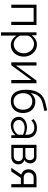

<svg xmlns="http://www.w3.org/2000/svg" viewBox="1466 -2247 994 3966"><g transform="rotate(90 1963.0 -264.0)"><path d="M496 0H430V-462H143V0H76V-521H496Z M914 10Q848 10 797.5 -23.5Q747 -57 716 -108V213H648V-521H709V-420Q741 -469 792 -499.5Q843 -530 903 -530Q957 -530 1002 -507.5Q1047 -485 1080 -447.5Q1113 -410 1131.5 -361Q1150 -312 1150 -260Q1150 -205 1133 -156Q1116 -107 1084.5 -70Q1053 -33 1009.5 -11.5Q966 10 914 10ZM895 -50Q937 -50 971.5 -68Q1006 -86 1030.5 -115.5Q1055 -145 1068 -182.5Q1081 -220 1081 -260Q1081 -302 1066 -340Q1051 -378 1025 -407Q999 -436 963.5 -453Q928 -470 887 -470Q861 -470 832.5 -459.5Q804 -449 779.5 -431.5Q755 -414 737.5 -390.5Q720 -367 716 -341V-181Q728 -153 746.5 -129Q765 -105 788.5 -87.5Q812 -70 839 -60Q866 -50 895 -50Z M1334 -96 1645 -521H1700V0H1633V-417L1328 0H1267V-521H1334Z M2107 -645Q2019 -625 1967.5 -565.5Q1916 -506 1903 -397Q1934 -445 1980 -471Q2026 -497 2086 -497Q2137 -497 2179 -478Q2221 -459 2251.5 -425.5Q2282 -392 2298.5 -345Q2315 -298 2315 -242Q2315 -186 2298 -139.5Q2281 -93 2249 -60Q2217 -27 2171.5 -8.5Q2126 10 2069 10Q1954 10 1894 -71Q1834 -152 1834 -301Q1834 -392 1852.5 -461Q1871 -530 1905.5 -579.5Q1940 -629 1990 -659.5Q2040 -690 2103 -705L2259 -741L2272 -684ZM1904 -245Q1904 -203 1916 -166.5Q1928 -130 1950.5 -103.5Q1973 -77 2004.5 -62Q2036 -47 2075 -47Q2114 -47 2145.5 -61.5Q2177 -76 2199.5 -102Q2222 -128 2234 -163.5Q2246 -199 2246 -241Q2246 -330 2199 -382Q2152 -434 2072 -434Q2035 -434 2004 -421Q1973 -408 1951 -383.5Q1929 -359 1916.5 -324Q1904 -289 1904 -245Z M2564 10Q2529 10 2498 -2Q2467 -14 2443.5 -35Q2420 -56 2406.5 -86Q2393 -116 2393 -152Q2393 -195 2412.5 -227.5Q2432 -260 2462.5 -281.5Q2493 -303 2531.5 -313.5Q2570 -324 2609 -324Q2647 -324 2687.5 -314.5Q2728 -305 2763 -287V-329Q2763 -398 2724.5 -437Q2686 -476 2616 -476Q2570 -476 2536.5 -461.5Q2503 -447 2466 -414L2440 -462Q2484 -499 2525.5 -514.5Q2567 -530 2621 -530Q2719 -530 2775 -476Q2831 -422 2831 -323V0H2774L2772 -87Q2734 -38 2679 -14Q2624 10 2564 10ZM2580 -42Q2681 -42 2745 -118Q2753 -127 2758 -136Q2763 -145 2763 -157V-242Q2728 -259 2691.5 -267.5Q2655 -276 2618 -276Q2591 -276 2562.5 -268.5Q2534 -261 2511 -246.5Q2488 -232 2473 -209.5Q2458 -187 2458 -157Q2458 -132 2468 -110.5Q2478 -89 2494.5 -74Q2511 -59 2533.5 -50.5Q2556 -42 2580 -42Z M3226 -521Q3253 -521 3276.5 -511.5Q3300 -502 3317.5 -484.5Q3335 -467 3345 -443.5Q3355 -420 3355 -393Q3355 -355 3336 -320.5Q3317 -286 3281 -271Q3327 -259 3351 -224.5Q3375 -190 3375 -143Q3375 -110 3363 -84Q3351 -58 3330 -39Q3309 -20 3281.5 -10Q3254 0 3222 0H2971V-521ZM3199 -291Q3241 -291 3264.5 -316.5Q3288 -342 3288 -383Q3288 -421 3267 -445.5Q3246 -470 3206 -470H3037V-291ZM3215 -51Q3255 -51 3282 -79Q3309 -107 3309 -147Q3309 -187 3283 -213Q3257 -239 3217 -239H3037V-51Z M3587 -207Q3539 -221 3508 -258.5Q3477 -296 3477 -359Q3477 -394 3490 -424Q3503 -454 3525.5 -475.5Q3548 -497 3579.5 -509Q3611 -521 3649 -521H3850V0H3783V-198H3655L3523 0H3446ZM3783 -257V-462H3652Q3631 -462 3611.5 -455Q3592 -448 3577 -434.5Q3562 -421 3553 -402Q3544 -383 3544 -359Q3544 -313 3571.5 -285Q3599 -257 3644 -257Z"/></g></svg>

Font: IngvarSans
Style: Regular
Weight: 400
Version: Version 1.000